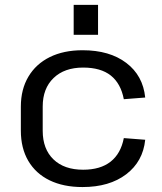

<svg xmlns="http://www.w3.org/2000/svg" viewBox="-20 -752 658 780"><path d="M315.3 7.9Q237.7 7.9 181.4 -19.5Q125.2 -46.9 94.9 -98.5Q64.7 -150.1 64.7 -221.4V-318.6Q64.7 -389.1 95.4 -440.6Q126 -492.2 182.3 -520.1Q238.6 -547.9 315.3 -547.9Q425.4 -547.9 493.1 -496.4Q560.9 -445 569.9 -355.8L483 -349Q470.9 -412.7 430.2 -445.1Q389.5 -477.5 317.8 -477.5Q241.6 -477.5 197.6 -435Q153.5 -392.5 153.5 -319.2V-220.8Q153.5 -146.6 197.1 -104.6Q240.6 -62.5 317.8 -62.5Q387.8 -62.5 429.4 -95.3Q470.9 -128.1 483 -191L569.9 -184.2Q560.9 -95.9 492.7 -44Q424.5 7.9 315.3 7.9ZM378.3 -732.3V-610.6H279.3V-732.3Z"/></svg>

Font: Pathway Extreme 8pt Thin
Style: Regular
Weight: 100
Designer: Eduardo Rodriguez Tunni
Foundry: Eduardo Rodriguez Tunni
Version: Version 1.000